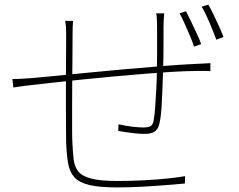

<svg xmlns="http://www.w3.org/2000/svg" viewBox="-20 -802 1040 836"><path d="M695 -744Q694 -735 693.5 -724.5Q693 -714 692.5 -704Q692 -694 692 -685Q692 -657 692 -622Q692 -587 691.5 -553.5Q691 -520 690 -494Q689 -462 687.5 -419Q686 -376 683.5 -335.5Q681 -295 675 -268Q670 -241 654.5 -230Q639 -219 609 -219Q590 -219 567 -221.5Q544 -224 524.5 -227Q505 -230 495 -232L496 -261Q525 -254 554.5 -250.5Q584 -247 603 -247Q626 -247 636 -253Q646 -259 649 -278Q653 -298 655.5 -334.5Q658 -371 660.5 -413.5Q663 -456 663 -492Q664 -522 664 -557Q664 -592 664 -626Q664 -660 664 -685Q664 -695 663.5 -705.5Q663 -716 662.5 -726Q662 -736 660 -744ZM298 -711Q297 -701 296.5 -684Q296 -667 296 -653Q296 -616 295.5 -562.5Q295 -509 294.5 -450.5Q294 -392 294 -338Q294 -284 294 -243Q294 -202 295 -185Q297 -141 300.5 -109Q304 -77 320.5 -56Q337 -35 377 -24.5Q417 -14 490 -14Q550 -14 607 -17Q664 -20 711 -25Q758 -30 786 -35L785 -3Q752 0 703 4Q654 8 598.5 11Q543 14 489 14Q413 14 369 3.5Q325 -7 304 -30Q283 -53 276.5 -91Q270 -129 268 -183Q268 -204 267.5 -244Q267 -284 267 -334.5Q267 -385 267 -437.5Q267 -490 267.5 -536Q268 -582 268 -613.5Q268 -645 268 -653Q268 -667 267.5 -679.5Q267 -692 264 -711ZM34 -458Q60 -458 80.5 -459.5Q101 -461 117 -462Q152 -465 215 -471Q278 -477 357.5 -485Q437 -493 522.5 -500.5Q608 -508 689.5 -514.5Q771 -521 836 -524Q855 -525 869 -525.5Q883 -526 896 -527V-492Q890 -493 880.5 -493Q871 -493 859.5 -493Q848 -493 836 -493Q795 -493 736 -489.5Q677 -486 608.5 -480.5Q540 -475 468.5 -468.5Q397 -462 330.5 -455Q264 -448 209.5 -442Q155 -436 120 -432Q105 -430 91.5 -428.5Q78 -427 65 -425Q52 -423 38 -421ZM790 -753Q799 -736 811 -710.5Q823 -685 835.5 -658.5Q848 -632 856 -610L825 -599Q818 -621 806.5 -647.5Q795 -674 783.5 -700Q772 -726 762 -744ZM887 -782Q897 -765 909 -740Q921 -715 933 -689Q945 -663 953 -641L922 -629Q909 -664 891.5 -705.5Q874 -747 858 -773Z"/></svg>

Font: Noto Sans TC
Style: Regular
Weight: 100
Designer: Ryoko NISHIZUKA 西塚涼子 (kana, bopomofo & ideographs); Paul D. Hunt (Latin, Greek & Cyrillic); Sandoll Communications 산돌커뮤니
Foundry: Adobe
Version: Version 2.004;hotconv 1.0.118;makeotfexe 2.5.65603